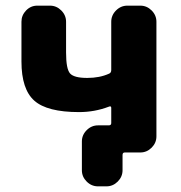

<svg xmlns="http://www.w3.org/2000/svg" viewBox="-20 -540 640 680"><path d="M260 -143Q147 -143 101.5 -183.5Q56 -224 56 -322V-463Q56 -486 72.5 -503Q89 -520 112 -520H157Q180 -520 197 -503Q214 -486 214 -463V-354Q214 -296 228 -280Q242 -264 289 -264Q333 -264 366 -279Q374 -282 374 -292V-463Q374 -486 391 -503Q408 -520 431 -520H477Q500 -520 517 -503Q534 -486 534 -463V-57Q534 -34 517 -17Q500 0 477 0H427H422Q414 0 414 9V63Q414 86 397 103Q380 120 357 120H327Q304 120 287 103Q270 86 270 63V-39Q270 -62 287 -79Q304 -96 327 -96H365Q374 -96 374 -104V-158Q374 -166 365 -162Q315 -143 260 -143Z"/></svg>

Font: Rounded Mplus 1c ExtraBold
Style: Regular
Weight: 800
Version: Version 1.059.20150529